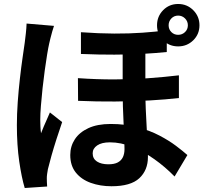

<svg xmlns="http://www.w3.org/2000/svg" viewBox="-20 -890 1040 975"><path d="M718.2 -670.4Q718.2 -633 718.2 -590.9Q718.2 -548.7 718.2 -508.4Q718.2 -468.1 718.2 -435.6Q718.2 -383.4 720.2 -336.3Q722.2 -289.1 724.7 -246.3Q727.2 -203.6 729.2 -164.9Q731.2 -126.3 731.2 -92.5Q731.2 -25.8 687.5 15Q643.7 55.8 546.1 55.8Q488.7 55.8 441 38.6Q393.3 21.5 365 -13.7Q336.8 -48.9 336.8 -102.9Q336.8 -147.1 360 -182.6Q383.3 -218.2 428.9 -239.3Q474.5 -260.5 541.9 -260.5Q617 -260.5 679.2 -243.8Q741.4 -227.1 790 -201.5Q838.6 -176 874 -149.2Q909.3 -122.5 931.6 -102.7L866.6 6.3Q818.8 -42.7 763.6 -81.8Q708.3 -121 651.1 -144.1Q594 -167.2 538 -167.2Q496.4 -167.2 473.5 -151.5Q450.6 -135.9 450.6 -111.5Q450.6 -84 472.4 -69.8Q494.2 -55.7 530.2 -55.7Q560.5 -55.7 578.2 -65.2Q596 -74.8 604.1 -92Q612.2 -109.2 612.2 -132.7Q612.2 -155.8 611 -190.5Q609.8 -225.2 607.5 -266.4Q605.3 -307.6 604.1 -350.2Q602.9 -392.8 602.9 -431.8Q602.9 -472.9 602.9 -519.5Q602.9 -566.1 602.9 -606.6Q602.9 -647.2 602.9 -670.4ZM375.7 -493.2Q470.3 -486.5 560.5 -486.7Q650.8 -486.9 733.7 -492.9Q816.7 -498.9 888.5 -507.5V-392.2Q823.4 -384.7 739.8 -379.9Q656.2 -375.2 563.8 -374.5Q471.4 -373.8 376.5 -378ZM391 -726.4Q482.8 -719.8 559.9 -719.5Q636.9 -719.2 703.2 -723.9Q769.6 -728.5 826.9 -736.2V-625.9Q769.8 -620.1 703.9 -616.4Q637.9 -612.7 560.8 -612.5Q483.6 -612.2 391 -616ZM254.2 -758.6Q250.6 -748.7 245.5 -730.8Q240.4 -712.9 236.1 -695.6Q231.9 -678.4 229.9 -669.4Q225.2 -649 219.3 -613.2Q213.4 -577.4 207.3 -532.8Q201.1 -488.2 196.1 -441.7Q191.1 -395.2 187.8 -353.3Q184.4 -311.4 184.4 -281.5Q184.4 -267.1 185.2 -247.9Q186.1 -228.6 188.4 -213.3Q195.1 -231.2 202.9 -249.2Q210.7 -267.3 218.7 -285Q226.6 -302.8 233.5 -319L295.6 -270Q281.5 -228.9 267 -184Q252.5 -139 241.2 -98.8Q229.8 -58.6 223.3 -31.1Q221.3 -21.1 219.4 -7.3Q217.5 6.6 217.7 15Q217.9 22.8 218.1 34.3Q218.4 45.8 219.4 57.1L105.6 64.7Q89.8 12.6 77.7 -70.1Q65.7 -152.9 65.7 -254.7Q65.7 -311.1 70.1 -372.3Q74.5 -433.5 81.1 -491.2Q87.6 -548.9 94.5 -596.2Q101.3 -643.5 105.5 -672.6Q108.3 -692.9 111.2 -719.9Q114.2 -746.8 115 -770.4ZM836.3 -761.6Q836.3 -741 850.2 -727.1Q864 -713.2 884.7 -713.2Q905.1 -713.2 919.6 -727.1Q934 -741 934 -761.6Q934 -782 919.6 -796.4Q905.1 -810.8 884.7 -810.8Q864 -810.8 850.2 -796.4Q836.3 -782 836.3 -761.6ZM777.4 -761.6Q777.4 -806.7 808.4 -838.3Q839.3 -869.8 884.7 -869.8Q929.8 -869.8 961.3 -838.3Q992.9 -806.7 992.9 -761.6Q992.9 -716.3 961.3 -685.3Q929.8 -654.4 884.7 -654.4Q839.3 -654.4 808.4 -685.3Q777.4 -716.3 777.4 -761.6Z"/></svg>

Font: Noto Sans SC Thin
Style: Regular
Weight: 100
Designer: Ryoko NISHIZUKA 西塚涼子 (kana, bopomofo & ideographs); Paul D. Hunt (Latin, Greek & Cyrillic); Sandoll Communications 산돌커뮤니
Foundry: Adobe
Version: Version 2.004-H2;hotconv 1.0.118;makeotfexe 2.5.65603